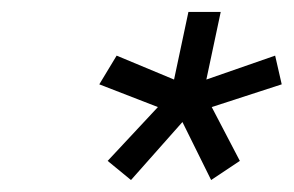

<svg xmlns="http://www.w3.org/2000/svg" viewBox="-20 -720 491 321"><path d="M175 -627 146 -579 244 -541 160 -451 199 -419 285 -516 333 -419 381 -451 334 -541 451 -579 440 -627 325 -587 349 -700H295L271 -587Z"/></svg>

Font: Advent Pro
Style: Italic
Weight: 400
Italic angle: -12°
Designer: VivaRado, Andreas Kalpakidis
Foundry: VivaRado, Andreas Kalpakidis
Version: Version 3.000